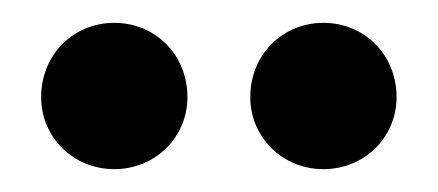

<svg xmlns="http://www.w3.org/2000/svg" viewBox="-20 -769 383 168"><path d="M16 -684C16 -649 44 -621 80 -621C116 -621 144 -649 144 -684C144 -721 116 -749 80 -749C44 -749 16 -721 16 -684ZM199 -684C199 -649 227 -621 263 -621C299 -621 327 -649 327 -684C327 -721 299 -749 263 -749C227 -749 199 -721 199 -684Z"/></svg>

Font: Arvore Sans SemiBold
Style: Regular
Weight: 600
Designer: Jonny Pinhorn (Latin) Dan Schunck (customization for Arvore)
Version: Version 1.000;Glyphs 3.3 (3305)